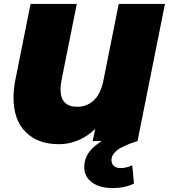

<svg xmlns="http://www.w3.org/2000/svg" viewBox="-20 -720 862 980"><path d="M822 -700 682 0H453L466 -62Q427 -24 379.5 -4Q332 16 281 16Q173 16 111 -46Q49 -108 49 -221Q49 -266 59 -315L136 -700H372L294 -311Q289 -283 289 -264Q289 -175 374 -175Q423 -175 458.5 -207.5Q494 -240 508 -310L586 -700ZM410 132Q410 70 466 24Q522 -22 613 -49L682 0Q606 24 577.5 47Q549 70 549 97Q549 116 561.5 127Q574 138 595 138Q623 138 655 124L664 217Q616 240 556 240Q489 240 449.5 211Q410 182 410 132Z"/></svg>

Font: Montserrat Alternates Black
Style: Italic
Weight: 900
Italic angle: -11.3°
Designer: Julieta Ulanovsky
Foundry: Julieta Ulanovsky
Version: Version 7.200